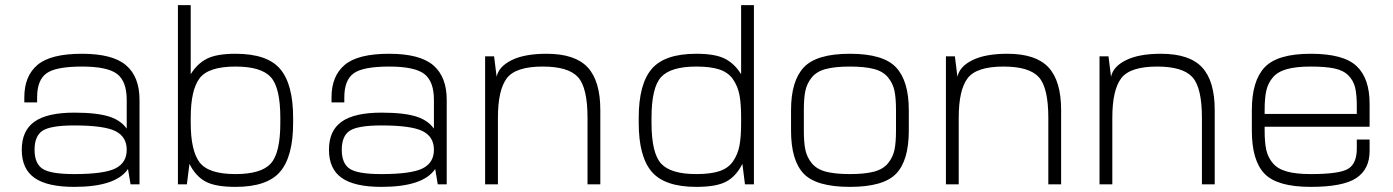

<svg xmlns="http://www.w3.org/2000/svg" viewBox="-20 -720 5440 750"><path d="M75 -340V-320H125V-340Q125 -407 161.5 -433.5Q198 -460 300 -460Q400 -460 437.5 -431Q475 -402 475 -330V-220L525 -250V-330Q525 -420 472.5 -465Q420 -510 300 -510Q178 -510 126.5 -466.5Q75 -423 75 -340ZM525 -250H475V-95L480 -60L490 0H525ZM270 10Q433 10 480 -60L475 -135Q475 -84 430.5 -62Q386 -40 270 -40Q178 -40 146.5 -60.5Q115 -81 115 -135Q115 -189 146.5 -209.5Q178 -230 270 -230Q386 -230 430.5 -208Q475 -186 475 -135L480 -210Q457 -248 408.5 -264Q360 -280 270 -280Q165 -280 115 -245Q65 -210 65 -135Q65 -60 115 -25Q165 10 270 10Z M675 0H710L720 -80L725 -125V-700H675ZM725 -430V-260Q725 -368 759.5 -414Q794 -460 900 -460Q1000 -460 1037.5 -419Q1075 -378 1075 -260V-250H1125V-260Q1125 -391 1074.5 -450.5Q1024 -510 900 -510Q826 -510 788 -490.5Q750 -471 725 -430ZM720 -80Q744 -32 782.5 -11Q821 10 900 10Q1024 10 1074.5 -49.5Q1125 -109 1125 -240V-250H1075V-240Q1075 -122 1037.5 -81Q1000 -40 900 -40Q794 -40 759.5 -86Q725 -132 725 -240V-123Z M1275 -340V-320H1325V-340Q1325 -407 1361.5 -433.5Q1398 -460 1500 -460Q1600 -460 1637.5 -431Q1675 -402 1675 -330V-220L1725 -250V-330Q1725 -420 1672.5 -465Q1620 -510 1500 -510Q1378 -510 1326.5 -466.5Q1275 -423 1275 -340ZM1725 -250H1675V-95L1680 -60L1690 0H1725ZM1470 10Q1633 10 1680 -60L1675 -135Q1675 -84 1630.5 -62Q1586 -40 1470 -40Q1378 -40 1346.5 -60.5Q1315 -81 1315 -135Q1315 -189 1346.5 -209.5Q1378 -230 1470 -230Q1586 -230 1630.5 -208Q1675 -186 1675 -135L1680 -210Q1657 -248 1608.5 -264Q1560 -280 1470 -280Q1365 -280 1315 -245Q1265 -210 1265 -135Q1265 -60 1315 -25Q1365 10 1470 10Z M1875 0H1925V-381L1920 -420L1910 -500H1875ZM1920 -420 1925 -381V-260Q1925 -368 1959.5 -414Q1994 -460 2100 -460Q2200 -460 2237.5 -419Q2275 -378 2275 -260V0H2325V-290Q2325 -404 2275.5 -457Q2226 -510 2115 -510Q2029 -510 1978.5 -485Q1928 -460 1920 -420Z M2925 0V-700H2875V-125L2880 -80L2890 0ZM2875 -430Q2850 -471 2812 -490.5Q2774 -510 2700 -510Q2576 -510 2525.5 -450.5Q2475 -391 2475 -260V-250H2525V-260Q2525 -378 2562.5 -419Q2600 -460 2700 -460Q2756 -460 2790.5 -448.5Q2825 -437 2843.5 -410Q2862 -383 2868.5 -349Q2875 -315 2875 -260ZM2880 -80 2875 -125V-240Q2875 -185 2868.5 -151Q2862 -117 2843.5 -90Q2825 -63 2790.5 -51.5Q2756 -40 2700 -40Q2600 -40 2562.5 -81Q2525 -122 2525 -240V-250H2475V-240Q2475 -109 2525.5 -49.5Q2576 10 2700 10Q2779 10 2817.5 -11Q2856 -32 2880 -80Z M3480 -290V-250H3530V-290Q3530 -404 3480 -457Q3430 -510 3300 -510Q3170 -510 3120 -457Q3070 -404 3070 -290V-250H3120V-290Q3120 -337 3126 -365.5Q3132 -394 3151 -417.5Q3170 -441 3206 -450.5Q3242 -460 3300 -460Q3358 -460 3394 -450.5Q3430 -441 3449 -417.5Q3468 -394 3474 -365.5Q3480 -337 3480 -290ZM3120 -210V-250H3070V-210Q3070 -93 3119.5 -41.5Q3169 10 3300 10Q3431 10 3480.5 -41.5Q3530 -93 3530 -210V-250H3480V-210Q3480 -163 3474 -134.5Q3468 -106 3449 -82.5Q3430 -59 3394 -49.5Q3358 -40 3300 -40Q3242 -40 3206 -49.5Q3170 -59 3151 -82.5Q3132 -106 3126 -134.5Q3120 -163 3120 -210Z M3675 0H3725V-381L3720 -420L3710 -500H3675ZM3720 -420 3725 -381V-260Q3725 -368 3759.5 -414Q3794 -460 3900 -460Q4000 -460 4037.5 -419Q4075 -378 4075 -260V0H4125V-290Q4125 -404 4075.5 -457Q4026 -510 3915 -510Q3829 -510 3778.5 -485Q3728 -460 3720 -420Z M4275 0H4325V-381L4320 -420L4310 -500H4275ZM4320 -420 4325 -381V-260Q4325 -368 4359.5 -414Q4394 -460 4500 -460Q4600 -460 4637.5 -419Q4675 -378 4675 -260V0H4725V-290Q4725 -404 4675.5 -457Q4626 -510 4515 -510Q4429 -510 4378.5 -485Q4328 -460 4320 -420Z M5100 -510Q4970 -510 4920 -457Q4870 -404 4870 -290V-250H4920V-290Q4920 -337 4926.5 -366Q4933 -395 4952 -417.5Q4971 -440 5007 -450Q5043 -460 5100 -460Q5158 -460 5193 -452.5Q5228 -445 5247.5 -425Q5267 -405 5273.5 -378Q5280 -351 5280 -305V-225H5330V-315Q5330 -414 5279 -462Q5228 -510 5100 -510ZM5100 -40Q5043 -40 5007 -50Q4971 -60 4952 -82.5Q4933 -105 4926.5 -134Q4920 -163 4920 -210V-250H4870V-210Q4870 -93 4919.5 -41.5Q4969 10 5100 10Q5226 10 5278 -24.5Q5330 -59 5330 -130V-175H5280V-140Q5280 -81 5246 -60.5Q5212 -40 5100 -40ZM4900 -225H5330V-275H4900Z"/></svg>

Font: Millimetre
Style: Light
Weight: 200
Designer: Jérémy Landes
Version: Version 1.0